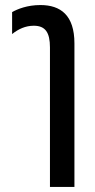

<svg xmlns="http://www.w3.org/2000/svg" viewBox="-20 -548 378 761"><path d="M140 -528C88 -528 49 -512 28 -500V-413C53 -433 81 -446 114 -446C160 -446 178 -419 178 -360V193H275V-376C275 -488 220 -528 140 -528Z"/></svg>

Font: Noto Sans Thai UI ExtraCondensed Medium
Style: Regular
Weight: 500
Width: 3
Designer: Monotype Design Team
Foundry: Monotype Imaging Inc.
Version: Version 1.901